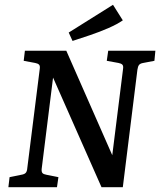

<svg xmlns="http://www.w3.org/2000/svg" viewBox="-20 -782 669 802"><path d="M15 0 20 -42 69 -52Q82 -54 87.5 -60Q93 -66 94 -80L146 -494Q148 -507 143 -512Q138 -517 127 -519L79 -528L84 -570H257L462 -104L445 -102L494 -494Q496 -507 491 -512Q486 -517 475 -519L426 -528L432 -570H629L625 -528L578 -519Q566 -517 561 -511Q556 -505 554 -491L493 0H404L187 -491L206 -493L154 -76Q153 -64 157.5 -59Q162 -54 174 -52L224 -42L218 0ZM283 -611 267 -646 452 -762 493 -697Q470 -681 433.5 -665Q397 -649 357 -635.5Q317 -622 283 -611Z"/></svg>

Font: Yrsa Medium
Style: Italic
Weight: 500
Italic angle: -7.10001°
Designer: Anna Giedrys (Yrsa+Rasa design), David Brezina (Yrsa art-direction, Rasa art-direction, design)
Foundry: Rosetta Type Foundry
Version: Version 2.004